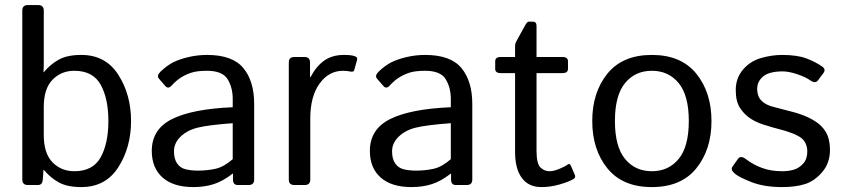

<svg xmlns="http://www.w3.org/2000/svg" viewBox="-20 -741 3372 769"><path d="M91.3 0Q69.3 0 69.3 -22V-698.7Q69.3 -720.7 91.3 -720.7H133.3Q155.3 -720.7 155.3 -698.7V-481.4Q155.3 -466.3 154.3 -451.7H155.3Q182.1 -483.9 215.8 -502.4Q249.5 -521 305.7 -521Q403.3 -521 454.1 -441.2Q504.9 -361.3 504.9 -256.3Q504.9 -151.4 454.1 -71.5Q403.3 8.3 305.7 8.3Q249.5 8.3 215.8 -10.3Q182.1 -28.8 155.3 -61H154.3L151.4 -22Q149.9 0 132.3 0ZM155.3 -200.2Q155.3 -127 190.2 -91.1Q225.1 -55.2 277.8 -55.2Q352.1 -55.2 383.1 -110.8Q414.1 -166.5 414.1 -256.3Q414.1 -346.2 383.1 -401.9Q352.1 -457.5 277.8 -457.5Q225.1 -457.5 190.2 -421.6Q155.3 -385.7 155.3 -312.5Z M587.9 -136.7Q587.9 -223.6 669.2 -264.2Q750.5 -304.7 912.1 -311.5V-344.7Q912.1 -390.6 891.4 -424.1Q870.6 -457.5 809.1 -457.5Q770 -457.5 746.6 -450Q723.1 -442.4 703.9 -429.9Q684.6 -417.5 667 -397.9Q653.8 -383.3 642.1 -396.5L616.7 -425.8Q606 -438 624 -455.1Q649.9 -479.5 674.3 -491.7Q698.7 -503.9 735.1 -512.5Q771.5 -521 809.1 -521Q911.1 -521 954.6 -468.5Q998 -416 998 -324.7V-22Q998 0 976.1 0H932.1Q913.1 0 913.1 -22V-45.9H912.1Q873.5 -15.6 836.7 -3.7Q799.8 8.3 754.4 8.3Q674.3 8.3 631.1 -30Q587.9 -68.4 587.9 -136.7ZM676.8 -134.8Q676.8 -104.5 689.5 -86.2Q702.1 -67.9 724.6 -62.7Q747.1 -57.6 771.5 -57.6Q809.1 -57.6 842.8 -64.9Q876.5 -72.3 912.1 -103.5V-247.6Q813.5 -240.2 771.5 -229.7Q729.5 -219.2 703.1 -193.6Q676.8 -168 676.8 -134.8Z M1158.7 0Q1136.7 0 1136.7 -22V-490.7Q1136.7 -512.7 1158.7 -512.7H1199.7Q1221.7 -512.7 1221.7 -490.7V-432.1H1223.6Q1247.1 -476.1 1278.8 -498.5Q1310.5 -521 1357.9 -521Q1389.2 -521 1401.9 -515.6Q1413.1 -511.2 1410.2 -501L1398.9 -460.9Q1396.5 -452.1 1386.2 -454.1Q1369.1 -457.5 1354 -457.5Q1296.9 -457.5 1259.8 -406Q1222.7 -354.5 1222.7 -265.6V-22Q1222.7 0 1200.7 0Z M1461.4 -136.7Q1461.4 -223.6 1542.7 -264.2Q1624 -304.7 1785.6 -311.5V-344.7Q1785.6 -390.6 1764.9 -424.1Q1744.1 -457.5 1682.6 -457.5Q1643.6 -457.5 1620.1 -450Q1596.7 -442.4 1577.4 -429.9Q1558.1 -417.5 1540.5 -397.9Q1527.3 -383.3 1515.6 -396.5L1490.2 -425.8Q1479.5 -438 1497.6 -455.1Q1523.4 -479.5 1547.9 -491.7Q1572.3 -503.9 1608.6 -512.5Q1645 -521 1682.6 -521Q1784.7 -521 1828.1 -468.5Q1871.6 -416 1871.6 -324.7V-22Q1871.6 0 1849.6 0H1805.7Q1786.6 0 1786.6 -22V-45.9H1785.6Q1747.1 -15.6 1710.2 -3.7Q1673.3 8.3 1627.9 8.3Q1547.9 8.3 1504.6 -30Q1461.4 -68.4 1461.4 -136.7ZM1550.3 -134.8Q1550.3 -104.5 1563 -86.2Q1575.7 -67.9 1598.1 -62.7Q1620.6 -57.6 1645 -57.6Q1682.6 -57.6 1716.3 -64.9Q1750 -72.3 1785.6 -103.5V-247.6Q1687 -240.2 1645 -229.7Q1603 -219.2 1576.7 -193.6Q1550.3 -168 1550.3 -134.8Z M1985.4 -448.2Q1963.4 -448.2 1963.4 -465.3V-495.6Q1963.4 -512.7 1985.4 -512.7H2043V-556.6Q2043 -566.4 2047.9 -575.2L2082 -637.2Q2091.3 -654.3 2097.2 -654.3H2114.3Q2128.9 -654.3 2128.9 -637.2V-512.7H2232.9Q2254.9 -512.7 2254.9 -495.6V-465.3Q2254.9 -448.2 2232.9 -448.2H2128.9V-137.2Q2128.9 -85.9 2144.3 -70.6Q2159.7 -55.2 2181.2 -55.2Q2197.8 -55.2 2220.9 -64.9Q2244.1 -74.7 2252.9 -81.5Q2261.7 -88.4 2266.6 -77.1L2282.7 -39.6Q2286.6 -29.8 2276.9 -23.9Q2257.8 -12.7 2221.2 -2.2Q2184.6 8.3 2147.9 8.3Q2097.2 8.3 2070.1 -28.3Q2043 -64.9 2043 -131.8V-448.2Z M2352.1 -256.3Q2352.1 -371.1 2412.8 -446Q2473.6 -521 2590.8 -521Q2708 -521 2768.8 -446Q2829.6 -371.1 2829.6 -256.3Q2829.6 -141.6 2768.8 -66.7Q2708 8.3 2590.8 8.3Q2473.6 8.3 2412.8 -66.7Q2352.1 -141.6 2352.1 -256.3ZM2442.9 -256.3Q2442.9 -153.8 2483.4 -104.5Q2523.9 -55.2 2590.8 -55.2Q2657.7 -55.2 2698.2 -104.5Q2738.8 -153.8 2738.8 -256.3Q2738.8 -358.9 2698.2 -408.2Q2657.7 -457.5 2590.8 -457.5Q2523.9 -457.5 2483.4 -408.2Q2442.9 -358.9 2442.9 -256.3Z M2920.4 -47.9Q2905.3 -62 2914.1 -74.2L2936 -105Q2946.8 -119.6 2967.8 -103.5Q2996.6 -81.5 3032 -68.4Q3067.4 -55.2 3112.8 -55.2Q3139.6 -55.2 3160.6 -61.8Q3181.6 -68.4 3197.5 -86.4Q3213.4 -104.5 3213.4 -134.8Q3213.4 -152.3 3205.8 -168Q3198.2 -183.6 3182.4 -193.1Q3166.5 -202.6 3151.4 -208Q3126.5 -217.3 3101.8 -223.4Q3077.1 -229.5 3037.1 -242.2Q3010.3 -250.5 2986.3 -265.9Q2962.4 -281.2 2944.6 -307.6Q2926.8 -334 2926.8 -380.4Q2926.8 -427.7 2955.6 -461.9Q2984.4 -496.1 3027.8 -508.5Q3071.3 -521 3112.3 -521Q3172.9 -521 3209.7 -507.1Q3246.6 -493.2 3273.4 -474.1Q3289.1 -462.9 3277.8 -448.2L3255.9 -418.9Q3245.6 -404.8 3224.1 -419.9Q3206.1 -432.6 3172.9 -443.8Q3139.6 -455.1 3114.7 -455.1Q3084 -455.1 3062 -448.2Q3040 -441.4 3026.4 -424.8Q3012.7 -408.2 3012.7 -385.7Q3012.7 -368.7 3018.1 -355.2Q3023.4 -341.8 3038.1 -330.6Q3052.7 -319.3 3079.1 -312.5Q3120.1 -301.8 3154.1 -293Q3188 -284.2 3215.3 -271.5Q3251 -254.9 3270.3 -234.9Q3289.6 -214.8 3296.9 -191.7Q3304.2 -168.5 3304.2 -140.1Q3304.2 -87.9 3273.2 -51.8Q3242.2 -15.6 3204.1 -3.7Q3166 8.3 3112.3 8.3Q3039.6 8.3 2987.5 -12.5Q2935.5 -33.2 2920.4 -47.9Z"/></svg>

Font: Istok Web
Style: Regular
Weight: 400
Designer: Andrey V. Panov
Foundry: Andrey V. Panov
Version: Version 1.0.2g